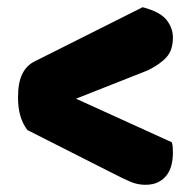

<svg xmlns="http://www.w3.org/2000/svg" viewBox="-20 -549 530 533"><path d="M457 -154Q459 -148 459.5 -140Q460 -132 460 -125Q460 -107 456 -91Q452 -75 443 -63Q434 -51 419.5 -43.5Q405 -36 383 -36Q362 -36 342 -44.5Q322 -53 291 -69L56 -188Q30 -222 30 -278Q30 -320 42 -344Q54 -368 77 -379L376 -529Q425 -516 442.5 -493.5Q460 -471 460 -445Q460 -410 442.5 -390.5Q425 -371 391 -354L191 -275Z"/></svg>

Font: Baloo Bhaina 2 ExtraBold
Style: Regular
Weight: 800
Designer: Yesha Goshar, Manish Minz, Shuchita Grover and Ek Type
Foundry: Ek Type
Version: Version 1.640;hotconv 1.0.111;makeotfexe 2.5.65597; ttfautoh